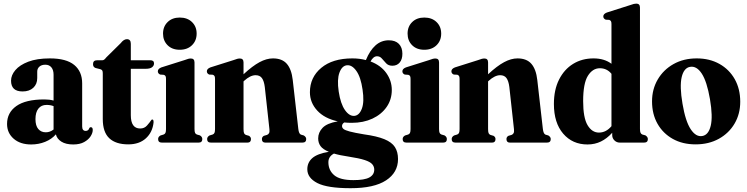

<svg xmlns="http://www.w3.org/2000/svg" viewBox="-20 -768 4024 1034"><path d="M18 -100.5Q18 -161.5 68.2 -197Q118.5 -232.5 219 -232.5Q247 -232.5 268.5 -226.5V-365.5Q268.5 -391 256.8 -405.2Q245 -419.5 224.5 -419.5Q203.5 -419.5 192 -409Q180.5 -398.5 180.5 -382.5V-347.5Q180.5 -315 159.2 -295.2Q138 -275.5 101.5 -275.5Q39.5 -275.5 39.5 -333.5Q39.5 -363 62.8 -390.5Q86 -418 132.5 -435.8Q179 -453.5 248.5 -453.5Q337 -453.5 379.8 -418.2Q422.5 -383 422.5 -319V-87.5Q422.5 -63 441.5 -63Q456.5 -63 461.5 -79Q464 -83 469 -83Q479.5 -83 479.5 -68Q479.5 -52 468 -34Q456.5 -16 433.2 -3Q410 10 374 10Q334.5 10 310.5 -5.2Q286.5 -20.5 281 -44.5Q258.5 -18.5 223.2 -4.2Q188 10 148 10Q89 10 53.5 -21Q18 -52 18 -100.5ZM171 -126.5Q171 -91 186.2 -73.2Q201.5 -55.5 226.5 -55.5Q249 -55.5 268.5 -70.5V-196.5Q251.5 -203 230.5 -203Q202.5 -203 186.8 -183.2Q171 -163.5 171 -126.5Z M521.5 -395 494 -402Q486 -405.5 483.5 -410.8Q481 -416 481 -423Q481 -443.5 503.5 -443.5H531.5Q536.5 -443.5 541 -446.8Q545.5 -450 553 -459.5L630 -535.5Q646.5 -557 663.5 -557Q684.5 -557 684.5 -532V-443.5H789.5Q809.5 -443.5 809.5 -426.5Q809.5 -414 798.8 -405.8Q788 -397.5 764.5 -397.5H684.5V-147.5Q684.5 -76 735 -76Q757.5 -76 771.5 -91.8Q785.5 -107.5 796.5 -123.5Q808 -128 807 -108.5Q801.5 -56 765.8 -23.2Q730 9.5 671 9.5Q603.5 9.5 568.5 -23.5Q533.5 -56.5 533.5 -127V-371.5Q533.5 -381.5 531.5 -386.8Q529.5 -392 521.5 -395Z M948 -500Q907 -500 882.5 -524.5Q858 -549 858 -587Q858 -625 882.8 -649.2Q907.5 -673.5 948 -673.5Q989 -673.5 1014 -649.2Q1039 -625 1039 -587Q1039 -549 1014 -524.5Q989 -500 948 -500ZM1027.5 -431.5V-73.5Q1027.5 -59 1030.5 -52.5Q1033.5 -46 1040.5 -43.5L1056.5 -39Q1069.5 -31.5 1069.5 -19Q1069.5 0 1049.5 0H852Q831.5 0 831.5 -19Q831.5 -31.5 844.5 -38.5L861 -43.5Q868 -46 871 -52.5Q874 -59 874 -73V-343Q874 -354 871.2 -358.5Q868.5 -363 862 -365L842.5 -366.5Q830 -372 830 -384Q830 -397.5 849 -405L972.5 -444Q986.5 -449.5 994 -451.2Q1001.5 -453 1008 -453Q1027.5 -453 1027.5 -431.5Z M1291.5 -431.5V-368Q1340 -413 1377.8 -433.2Q1415.5 -453.5 1450 -453.5Q1499.5 -453.5 1524.8 -424.2Q1550 -395 1556.5 -337.5L1586.5 -74Q1589.5 -47.5 1600.5 -43L1616 -38.5Q1629 -30.5 1629 -19Q1629 0 1608.5 0H1409Q1390.5 0 1390.5 -19Q1390.5 -30.5 1401 -36.5L1418 -41.5Q1425.5 -44.5 1429 -51.2Q1432.5 -58 1431 -72L1406 -299.5Q1402 -331.5 1390.8 -347.2Q1379.5 -363 1356.5 -363Q1328 -363 1294.5 -332.5L1291.5 -329.5V-73.5Q1291.5 -58 1294.2 -51.2Q1297 -44.5 1304 -41.5L1321 -36.5Q1331.5 -30 1331.5 -19Q1331.5 0 1313 0H1116Q1095.5 0 1095.5 -19Q1095.5 -31 1108.5 -38.5L1125 -43.5Q1132 -46 1135 -52.5Q1138 -59 1138 -73V-343Q1138 -354 1135.2 -358.5Q1132.5 -363 1126 -365.5L1106.5 -366.5Q1094 -372 1094 -384Q1094 -397.5 1113 -405L1236.5 -444Q1250.5 -449.5 1258 -451.2Q1265.5 -453 1272 -453Q1291.5 -453 1291.5 -431.5Z M1940 -44.5Q2009.5 -35 2049.8 -18.5Q2090 -2 2106.8 24Q2123.5 50 2123.5 88.5Q2123.5 161 2059.2 203.2Q1995 245.5 1868 245.5Q1743 245.5 1689 217.8Q1635 190 1635 143.5Q1635 107 1662.2 83.2Q1689.5 59.5 1751 49.5Q1719 36.5 1706.2 18.8Q1693.5 1 1693.5 -22.5Q1693.5 -54.5 1717.2 -79.5Q1741 -104.5 1799 -114.5Q1727.5 -130 1688.2 -172.8Q1649 -215.5 1649 -271.5Q1649 -351.5 1710 -402.5Q1771 -453.5 1877.5 -453.5Q1916.5 -453.5 1950.5 -444.5Q1971.5 -496 2002.2 -523.5Q2033 -551 2074 -551Q2109 -551 2128 -531.8Q2147 -512.5 2147 -478.5Q2147 -448.5 2132.5 -431.2Q2118 -414 2093 -414Q2072 -414 2059.8 -426.8Q2047.5 -439.5 2037 -452.2Q2026.5 -465 2010.5 -465Q1990.5 -465 1975.5 -437Q2031 -416 2060.5 -374.5Q2090 -333 2090 -283.5Q2090 -232 2062.2 -192Q2034.5 -152 1985.8 -129.2Q1937 -106.5 1874 -106.5Q1853 -106.5 1834 -108.5Q1822 -101 1822 -89Q1822 -80 1830.2 -73.2Q1838.5 -66.5 1863.5 -59.8Q1888.5 -53 1940 -44.5ZM1848 -416.5Q1821.5 -413.5 1808 -376.8Q1794.5 -340 1804 -275.5Q1814 -209 1837.8 -175.2Q1861.5 -141.5 1889 -144Q1915.5 -147 1929 -183.5Q1942.5 -220 1932.5 -285.5Q1923 -352.5 1899.2 -386Q1875.5 -419.5 1848 -416.5ZM1748.5 105.5Q1748.5 149 1779.8 175.5Q1811 202 1883.5 202Q1943.5 202 1969.5 187.5Q1995.5 173 1995.5 145.5Q1995.5 129 1984.5 116.2Q1973.5 103.5 1943.8 93.8Q1914 84 1858 75.5Q1810 68.5 1778.5 59Q1748.5 75 1748.5 105.5Z M2265 -500Q2224 -500 2199.5 -524.5Q2175 -549 2175 -587Q2175 -625 2199.8 -649.2Q2224.5 -673.5 2265 -673.5Q2306 -673.5 2331 -649.2Q2356 -625 2356 -587Q2356 -549 2331 -524.5Q2306 -500 2265 -500ZM2344.5 -431.5V-73.5Q2344.5 -59 2347.5 -52.5Q2350.5 -46 2357.5 -43.5L2373.5 -39Q2386.5 -31.5 2386.5 -19Q2386.5 0 2366.5 0H2169Q2148.5 0 2148.5 -19Q2148.5 -31.5 2161.5 -38.5L2178 -43.5Q2185 -46 2188 -52.5Q2191 -59 2191 -73V-343Q2191 -354 2188.2 -358.5Q2185.5 -363 2179 -365L2159.5 -366.5Q2147 -372 2147 -384Q2147 -397.5 2166 -405L2289.5 -444Q2303.5 -449.5 2311 -451.2Q2318.5 -453 2325 -453Q2344.5 -453 2344.5 -431.5Z M2608.5 -431.5V-368Q2657 -413 2694.8 -433.2Q2732.5 -453.5 2767 -453.5Q2816.5 -453.5 2841.8 -424.2Q2867 -395 2873.5 -337.5L2903.5 -74Q2906.5 -47.5 2917.5 -43L2933 -38.5Q2946 -30.5 2946 -19Q2946 0 2925.5 0H2726Q2707.5 0 2707.5 -19Q2707.5 -30.5 2718 -36.5L2735 -41.5Q2742.5 -44.5 2746 -51.2Q2749.5 -58 2748 -72L2723 -299.5Q2719 -331.5 2707.8 -347.2Q2696.5 -363 2673.5 -363Q2645 -363 2611.5 -332.5L2608.5 -329.5V-73.5Q2608.5 -58 2611.2 -51.2Q2614 -44.5 2621 -41.5L2638 -36.5Q2648.5 -30 2648.5 -19Q2648.5 0 2630 0H2433Q2412.5 0 2412.5 -19Q2412.5 -31 2425.5 -38.5L2442 -43.5Q2449 -46 2452 -52.5Q2455 -59 2455 -73V-343Q2455 -354 2452.2 -358.5Q2449.5 -363 2443 -365.5L2423.5 -366.5Q2411 -372 2411 -384Q2411 -397.5 2430 -405L2553.5 -444Q2567.5 -449.5 2575 -451.2Q2582.5 -453 2589 -453Q2608.5 -453 2608.5 -431.5Z M2963 -208Q2963 -284.5 2990.8 -339.5Q3018.5 -394.5 3066.5 -424Q3114.5 -453.5 3176.5 -453.5Q3234.5 -453.5 3273 -424.5V-638.5Q3273 -649.5 3270.2 -654Q3267.5 -658.5 3261 -661L3242 -662Q3229 -668 3229 -679.5Q3229 -693 3248 -700.5L3372 -740Q3386 -745 3393.2 -746.8Q3400.5 -748.5 3407 -748.5Q3426.5 -748.5 3426.5 -727V-73.5Q3426.5 -59 3429.8 -52.5Q3433 -46 3439.5 -43.5L3456 -39Q3469 -30.5 3469 -19Q3469 0 3448.5 0H3318Q3301 0 3289 -11.8Q3277 -23.5 3277 -40.5V-53Q3249 -22 3216.2 -6Q3183.5 10 3144 10Q3063 10 3013 -48.2Q2963 -106.5 2963 -208ZM3120.5 -223.5Q3120.5 -134 3144.2 -94Q3168 -54 3205.5 -54Q3244 -54 3273 -88.5V-370.5Q3248.5 -400.5 3210.5 -400.5Q3171.5 -400.5 3146 -359.8Q3120.5 -319 3120.5 -223.5Z M3732 -453.5Q3801.5 -453.5 3854.5 -423.8Q3907.5 -394 3937 -341.5Q3966.5 -289 3966.5 -220Q3966.5 -154.5 3936 -102.5Q3905.5 -50.5 3851.2 -20.5Q3797 9.5 3726 9.5Q3656 9.5 3603.2 -20Q3550.5 -49.5 3521 -101.5Q3491.5 -153.5 3491.5 -222Q3491.5 -287.5 3522.2 -340Q3553 -392.5 3607.2 -423Q3661.5 -453.5 3732 -453.5ZM3762 -35.5Q3795.5 -41 3807.5 -90.5Q3819.5 -140 3803.5 -234Q3787 -329.5 3759.2 -371.8Q3731.5 -414 3696.5 -408Q3663 -402.5 3651.2 -352.8Q3639.5 -303 3655.5 -209.5Q3671.5 -114.5 3699.8 -72Q3728 -29.5 3762 -35.5Z"/></svg>

Font: Fraunces 144pt Soft
Style: Bold
Weight: 700
Version: Version 1.000;[0bf87f6ff]